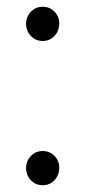

<svg xmlns="http://www.w3.org/2000/svg" viewBox="-20 -542 252 567"><path d="M57 -472Q57 -492 71 -507Q85 -522 106 -522Q127 -522 141 -507.5Q155 -493 155 -473Q155 -451 141 -436Q127 -421 106 -421Q85 -421 71 -436Q57 -451 57 -472ZM57 -46Q57 -66 71 -81Q85 -96 106 -96Q127 -96 141 -81.5Q155 -67 155 -47Q155 -25 141 -10Q127 5 106 5Q85 5 71 -10Q57 -25 57 -46Z"/></svg>

Font: Idrija
Style: Regular
Weight: 400
Designer: Julieta Ulanovsky
Foundry: Julieta Ulanovsky
Version: Version 7.200